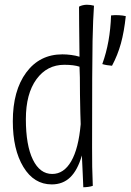

<svg xmlns="http://www.w3.org/2000/svg" viewBox="-20 -747 550 809"><path d="M371 36Q363 39 351.5 40.5Q340 42 331 42Q330 17 328.5 -16.5Q327 -50 325 -92Q307 -30 276 0Q245 30 198 30Q123 30 78.5 -43.5Q34 -117 34 -236Q34 -365 90.5 -441.5Q147 -518 243 -518Q260 -518 279.5 -515.5Q299 -513 315 -508Q314 -603 313.5 -644.5Q313 -686 313 -719Q320 -723 329 -725Q338 -727 346 -727Q354 -727 361.5 -726Q369 -725 376 -723Q372 -669 370 -575Q368 -481 368 -127Q368 -79 368.5 -44Q369 -9 371 36ZM89 -245Q89 -135 118.5 -74.5Q148 -14 200 -14Q249 -14 280 -67.5Q311 -121 320 -224Q319 -245 318.5 -270.5Q318 -296 317 -348Q317 -397 316.5 -421Q316 -445 315 -466Q303 -470 287 -472Q271 -474 251 -474Q178 -474 133.5 -413Q89 -352 89 -245ZM510 -679Q503 -613 489.5 -564Q476 -515 452 -470Q441 -471 431 -472.5Q421 -474 411 -477Q428 -524 437 -574.5Q446 -625 448 -682Q463 -684 480.5 -683Q498 -682 510 -679Z"/></svg>

Font: Atma Light
Style: Regular
Weight: 300
Designer: Gregori Vincens, Jeremie Hornus, Riccardo Olocco, Yoann Minet.
Foundry: black foundry
Version: Version 1.102;PS 1.100;hotconv 1.0.86;makeotf.lib2.5.63406